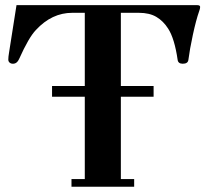

<svg xmlns="http://www.w3.org/2000/svg" viewBox="-20 -713 801 733"><path d="M11.7 -485.4Q11.7 -496.1 14.6 -512.7L43 -693.4H732.4Q744.1 -693.4 744.1 -686.5Q744.1 -679.7 740.2 -669.9Q728.5 -636.7 716.3 -580.1Q704.1 -523.4 699.2 -484.4Q697.3 -469.7 677.7 -469.7Q660.2 -469.7 658.2 -484.4Q646.5 -565.4 622.1 -603.5Q603.5 -632.8 577.1 -648.4Q550.8 -664.1 509.8 -664.1H441.4V-384.8H566.4V-343.8H441.4V-29.3H492.2V0H252.9V-29.3H303.7V-343.8H178.7V-384.8H303.7V-664.1H255.9Q177.7 -664.1 117.2 -598.6Q89.8 -570.3 52.7 -487.3Q44.9 -469.7 29.3 -469.7Q21.5 -469.7 16.6 -474.1Q11.7 -478.5 11.7 -485.4Z"/></svg>

Font: Monomakh Unicode TT
Style: Medium
Weight: 500
Designer: Alexey Kryukov, Aleksandr Andreev
Version: Version 1.1